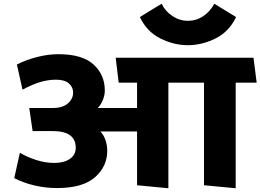

<svg xmlns="http://www.w3.org/2000/svg" viewBox="-20 -988 1389 1024"><path d="M1123 -968 1239 -897Q1202 -819 1129.5 -783Q1057 -747 982 -747Q907 -747 835 -783Q763 -819 726 -897Q754 -915 783.5 -932.5Q813 -950 842 -968Q861 -928 899.5 -902.5Q938 -877 982 -877Q1027 -877 1064 -902Q1101 -927 1123 -968ZM1068 0V-547H878V16L711 0V-287H515Q533 -269 542.5 -241Q552 -213 552 -184Q552 -100 486.5 -42.5Q421 15 283 15Q223 15 163.5 1Q104 -13 56 -38L86 -173Q130 -148 177 -133.5Q224 -119 270 -119Q321 -119 352.5 -140.5Q384 -162 384 -200Q384 -244 353.5 -266.5Q323 -289 260 -289H154L136 -412H262Q314 -412 342 -436.5Q370 -461 370 -494Q370 -523 347.5 -543Q325 -563 279 -563Q238 -563 196.5 -551Q155 -539 100 -510L70 -644Q119 -669 178 -684Q237 -699 291 -699Q419 -699 479 -644Q539 -589 539 -505Q539 -480 528 -453.5Q517 -427 501 -412H711V-547H613L597 -680H1332L1349 -547H1237V16Z"/></svg>

Font: Palanquin Dark SemiBold
Style: Regular
Weight: 600
Designer: Pria Ravichandran
Version: Version 1.001